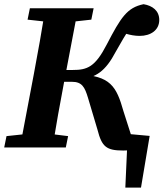

<svg xmlns="http://www.w3.org/2000/svg" viewBox="-24 -696 772 906"><path d="M521 0H629.5L578.4 -53.7L567.4 189.4H641.3L682.2 -54.7L531.1 -68.4L521 0ZM436.1 -83.7C456.6 -3.2 478 14.3 557.7 14.3C587.2 14.3 621.4 11.1 660.6 0L671.5 -53.7L515 -67.9L602.4 -34.4L558.5 -171.4C525.7 -287.5 497.5 -340.1 343.5 -344.6L347 -320.6C428.5 -327.9 473.9 -360.1 522 -451.6C549.8 -501.3 565.7 -528.3 591.9 -567.5L529.1 -553C546.9 -543.8 590.1 -526.6 634.9 -526.6C687.7 -526.6 727.5 -554.2 727.5 -601.8C727.5 -645.2 695.9 -669.2 653.5 -676.2C575.6 -660.2 546.3 -614.1 479.8 -486.1C424.9 -379.6 387.8 -365.8 319.1 -365.8H215.5L204.3 -310H315.5C362.7 -310 376 -285.5 391.5 -233.4L436.1 -83.7ZM-4.2 0H286.5L297.4 -53.7L175.5 -68.7H147.4L6.7 -53.7L-4.2 0ZM70 0H223.6C240.4 -103 259.1 -207 278.8 -310.7L344.6 -657H190.3C173.5 -554 155.5 -450 135.8 -347L70 0ZM106.1 -603.3 242.3 -588.3H270.7L406.9 -603.3L417.8 -657H117L106.1 -603.3Z"/></svg>

Font: Source Serif Variable
Style: Italic
Weight: 389
Italic angle: -12°
Designer: Frank Grießhammer
Foundry: Adobe Systems Incorporated
Version: Version 3.001;hotconv 1.0.111;makeotfexe 2.5.65597